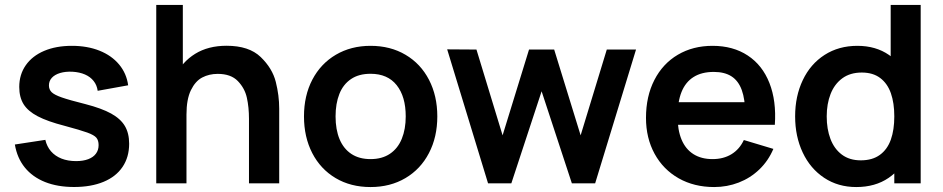

<svg xmlns="http://www.w3.org/2000/svg" viewBox="-20 -740 3806 775"><path d="M40 -156.7 163 -175.5Q169.1 -148.7 185.8 -129.3Q202.6 -110 228.4 -99.8Q254.2 -89.7 287.2 -89.7Q315.7 -89.7 336.1 -97.5Q356.5 -105.2 367.2 -119.7Q378 -134.1 378 -154.2Q378 -173.4 368.9 -184.2Q359.8 -194.9 332.4 -204.9Q304.9 -214.9 240.5 -232.2Q171.6 -249.9 132.1 -270.7Q92.6 -291.4 75.1 -319.6Q57.7 -347.8 57.7 -389Q57.7 -439 84 -476.6Q110.2 -514.2 158.2 -534.6Q206.2 -555 270.2 -555Q332.5 -555 381.5 -535.5Q430.6 -515.9 460.7 -479.8Q490.8 -443.7 497.3 -395.7L374.3 -373.5Q371.2 -396.3 358 -413Q344.8 -429.8 323.1 -439.3Q301.3 -448.8 272.2 -450.5Q243.9 -451.8 222.5 -445.3Q201.1 -438.8 189.3 -426Q177.5 -413.1 177.5 -395.2Q177.5 -378.8 188.3 -368Q199.1 -357.3 229.1 -346.8Q259.2 -336.2 325 -319.7Q390.4 -302.8 428.6 -281.7Q466.8 -260.5 484.1 -231.3Q501.3 -202.2 501.3 -159.7Q501.3 -105.8 474.7 -66.3Q448.1 -26.8 397.8 -6Q347.6 14.8 278.7 14.8Q212.3 14.8 161.8 -5.3Q111.3 -25.5 80.2 -63.8Q49.1 -102.2 40 -156.7Z M858.8 -441.8Q824.2 -441.8 796.3 -427.2Q768.5 -412.7 750.6 -376Q732.7 -339.3 732.7 -277.5L661.2 -308.2Q661.2 -377.9 688.2 -434Q715.2 -490.2 767.8 -522.8Q820.5 -555.3 894.7 -555.3Q985.2 -555.3 1032.3 -509.8Q1079.5 -464.2 1093.2 -409.5Q1107 -354.8 1107 -301.5V0H985V-260.2Q985 -307 976.5 -345.3Q968.1 -383.7 940 -412.8Q912 -441.8 858.8 -441.8ZM610.7 -720H718V-340.8H732.7V0H610.7Z M1207 -270.2Q1207 -353.9 1240.8 -418.6Q1274.7 -483.2 1335.8 -519.1Q1397 -555 1475.7 -555Q1555.9 -555 1617 -518.8Q1678.2 -482.7 1711.7 -417.8Q1745.2 -353 1745.2 -270.2Q1745.2 -186.7 1711.4 -122Q1677.7 -57.2 1616.5 -21.1Q1555.3 15 1475.7 15Q1395.5 15 1334.6 -21.2Q1273.7 -57.4 1240.3 -122.2Q1207 -186.9 1207 -270.2ZM1617.7 -270.2Q1617.7 -350.2 1581.2 -396.2Q1544.7 -442.2 1475.7 -442.2Q1428.2 -442.2 1396.8 -420.8Q1365.2 -399.5 1349.9 -360.9Q1334.5 -322.2 1334.5 -270.2Q1334.5 -217 1350.6 -178.2Q1366.8 -139.5 1398.2 -118.7Q1429.8 -97.8 1475.7 -97.8Q1522.2 -97.8 1554.1 -119.3Q1586 -140.8 1601.8 -179.8Q1617.7 -218.8 1617.7 -270.2Z M1785 -540.8 1903.2 -540 2008.7 -193.7 2115.4 -540H2216.9L2323.7 -193.7L2429.3 -540H2547.3L2382.3 0H2288.3L2166.2 -371.5L2044 0H1950Z M2587.5 -264.2Q2587.5 -351.3 2621.4 -417.2Q2655.3 -483.2 2716.2 -519.1Q2777.2 -555 2856.2 -555Q2939 -555 2998.2 -516Q3057.4 -477.1 3085.8 -404.9Q3114.2 -332.8 3107.6 -236.3H2988V-280.3Q2987.7 -339.5 2974.1 -376.6Q2960.6 -413.7 2932.8 -431.7Q2904.9 -449.7 2861.2 -449.7Q2812.2 -449.7 2779.7 -429.2Q2747.1 -408.8 2731 -368.9Q2715 -329 2715 -270Q2715 -215.2 2731 -176.7Q2747.1 -138.2 2778.8 -118Q2810.6 -97.8 2856.2 -97.8Q2900.2 -97.8 2932.6 -117.6Q2965 -137.4 2982.5 -174.8L3101.7 -139Q3081.3 -90.9 3045.2 -56.2Q3009 -21.4 2962 -3.2Q2914.9 15 2862.8 15Q2781.8 15 2719.4 -20.3Q2657 -55.7 2622.2 -119.3Q2587.5 -182.9 2587.5 -264.2ZM2677 -327.5H3048.7V-236.3H2677Z M3189.5 -270.2Q3189.5 -351.9 3220.5 -416.8Q3251.4 -481.8 3308.5 -518.4Q3365.6 -555 3440.7 -555Q3515.4 -555 3568.5 -518.1Q3621.7 -481.2 3648.8 -416.8Q3676 -352.3 3676 -270.2Q3676 -187.8 3648.5 -123.3Q3620.9 -58.8 3566.8 -21.9Q3512.8 15 3436.2 15Q3362.9 15 3306.8 -22.2Q3250.7 -59.4 3220.1 -124.4Q3189.5 -189.4 3189.5 -270.2ZM3589.8 -270.2Q3589.8 -324.2 3576 -363.7Q3562.1 -403.2 3532.8 -425.2Q3503.5 -447.2 3458.7 -447.2Q3411.6 -447.2 3379.9 -423.9Q3348.2 -400.6 3332.6 -360.6Q3317 -320.7 3317 -270.2Q3317 -219.2 3332.1 -179.2Q3347.2 -139.2 3378 -116Q3408.9 -92.8 3454.5 -92.8Q3501.4 -92.8 3531.5 -114.8Q3561.7 -136.7 3575.8 -176.3Q3589.8 -215.9 3589.8 -270.2ZM3589.8 -379.2H3575.2V-720H3696.3V0H3589.8Z"/></svg>

Font: Tap Sans
Style: Regular
Weight: 400
Designer: Tap Payments
Foundry: Tap Payments
Version: Version 1.001;Glyphs 3.1.2 (3151)